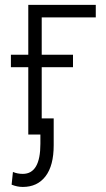

<svg xmlns="http://www.w3.org/2000/svg" viewBox="-20 -548 433 782"><path d="M370.1 -477.1H149.9V0H95.2V-528.3H370.1ZM277.3 -274.4H24.4V-325.2H277.3ZM198.7 -65.9V43.5Q198.7 126.5 165.5 169.9Q132.3 213.4 72.8 213.4Q49.8 213.4 27.3 204.1L32.7 152.3Q50.8 160.2 72.8 160.2Q144.5 160.2 144.5 37.6V-65.9Z"/></svg>

Font: MAUL Condensed Light
Style: Light
Weight: 300
Designer: MAUL
Version: Version 2.137; 2017; ttfautohint (v1.8.3)